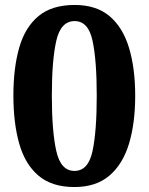

<svg xmlns="http://www.w3.org/2000/svg" viewBox="-20 -744 599 774"><path d="M280 10Q189 10 135 -36Q81 -82 57.5 -165Q34 -248 34 -359Q34 -470 57.5 -552Q81 -634 135 -679Q189 -724 281 -724Q368 -724 421.5 -679Q475 -634 500 -551.5Q525 -469 525 -358Q525 -247 500 -164.5Q475 -82 421 -36Q367 10 280 10ZM280 -55Q336 -55 353 -135Q370 -215 370 -358Q370 -501 353 -580Q336 -659 281 -659Q225 -659 207 -580Q189 -501 189 -358Q189 -215 207 -135Q225 -55 280 -55Z"/></svg>

Font: Noto Serif Thai
Style: Bold
Weight: 700
Designer: Monotype Design Team
Foundry: Monotype Imaging Inc.
Version: Version 2.002; ttfautohint (v1.8.4.7-5d5b)